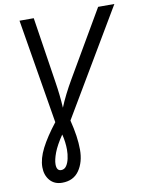

<svg xmlns="http://www.w3.org/2000/svg" viewBox="-101 -785 842 1097"><g transform="rotate(-10 320.0 -237.0)"><path d="M169.9 240.2Q124.5 240.2 98.6 209.7Q72.8 179.2 72.8 133.3Q72.8 84 102.8 25.1Q132.8 -33.7 190.4 -107.4L89.8 -713.9H172.4L231 -333.5Q243.7 -252.9 247.6 -181.2Q261.2 -215.3 280.8 -254.2Q300.3 -293 322.8 -331.5L545.9 -713.9H640.1L277.3 -101.6Q289.6 -52.7 295.9 -9.8Q302.2 33.2 302.2 71.3Q302.2 143.6 268.8 191.9Q235.4 240.2 169.9 240.2ZM176.3 168Q195.3 168 206.8 151.4Q218.3 134.8 223.6 109.6Q229 84.5 229 59.1Q229 38.1 226.1 14.4Q223.1 -9.3 217.3 -31.2Q180.2 23.4 165 63.7Q149.9 104 149.9 129.9Q149.9 168 176.3 168Z"/></g></svg>

Font: Open Sans
Style: Italic
Weight: 400
Italic angle: -12°
Designer: Monotype Design Team
Foundry: Monotype Imaging Inc.
Version: Version 3.000; ttfautohint (v1.8.4)